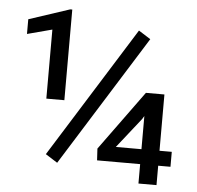

<svg xmlns="http://www.w3.org/2000/svg" viewBox="-51 -761 834 813"><g transform="rotate(5 366.0 -354.5)"><path d="M643.6 -146H695.8V-82.5H643.6V0H566.9V-82.5H383.8L380.9 -132.3L564.9 -385.3H643.6ZM458 -146H566.9V-287.1L558.6 -273.4ZM223.6 -324.2H147V-617.7L41.5 -589.8V-652.3L214.8 -709.5H223.6ZM216.3 -57.6 165.5 -89.8 512.7 -645.5 563.5 -613.3Z"/></g></svg>

Font: TypoPRO Roboto
Style: Regular
Weight: 400
Designer: Google
Version: Version 2.136; 2016